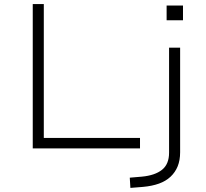

<svg xmlns="http://www.w3.org/2000/svg" viewBox="-20 -725 1008 938"><path d="M140 0V-705H194V-51H664V0ZM794 -626V-698H874V-626ZM617 193 614 143 673 138Q737 132 771.5 104.5Q806 77 806 21V-492H860V19Q860 58 848 87.5Q836 117 813 138.5Q790 160 756.5 172Q723 184 679 188Z"/></svg>

Font: Nunito Sans 7pt Expanded ExtraLight
Style: Regular
Weight: 250
Width: 7
Designer: Vernon Adams
Foundry: Vernon Adams
Version: Version 3.101;gftools[0.9.27]